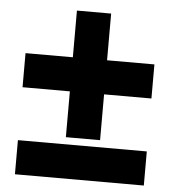

<svg xmlns="http://www.w3.org/2000/svg" viewBox="-49 -689 663 734"><g transform="rotate(5 283.0 -322.0)"><path d="M348.1 -464.8H529.8V-334H348.1V-158.2H216.8V-334H35.2V-464.8H216.8V-644H348.1ZM529.8 0H35.2V-130.9H529.8Z"/></g></svg>

Font: Open Sans Hebrew Extra Bold
Style: Regular
Weight: 800
Foundry: Ascender Corporation, Yanek Iontef
Version: Version 2.001;PS 002.001;hotconv 1.0.70;makeotf.lib2.5.58329